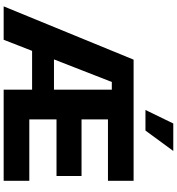

<svg xmlns="http://www.w3.org/2000/svg" viewBox="22 -1012 990 1075"><g transform="rotate(90 517.5 -475.0)"><path d="M16.1 0 314.5 -727.5H992.7V-584H648.9V-436H965.8V-295.9H648.9V-143.6H992.7V0H482.4V-605.5H439.5L203.1 0ZM188.5 -159.2V-281.7H561.5V-159.2ZM596.2 -793.9 671.9 -949.7H825.7L711.4 -793.9Z"/></g></svg>

Font: Inter 20pt ExtraBold
Style: Regular
Weight: 800
Version: Version 4.001;git-66647c0bb